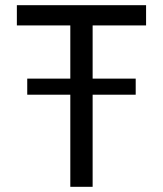

<svg xmlns="http://www.w3.org/2000/svg" viewBox="-20 -720 628 740"><path d="M337 -622V-417H503V-355H337V0H251V-355H85V-417H251V-622H45V-700H543V-622Z"/></svg>

Font: Be Vietnam
Style: Regular
Weight: 400
Designer: Gabriel Lam
Foundry: TypeRant
Version: Version 4.000